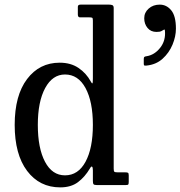

<svg xmlns="http://www.w3.org/2000/svg" viewBox="-20 -800 780 830"><path d="M43.5 -260Q43.5 -387.5 97 -458.2Q150.5 -529 238 -529Q286 -529 319.5 -506.2Q353 -483.5 372.5 -447.5Q377.5 -438 379.5 -439.8Q381.5 -441.5 381.5 -461.5V-711.5Q381.5 -721.5 378.5 -723.2Q375.5 -725 365.5 -725H325.5Q316.5 -725 316.5 -737.5V-770.5Q316.5 -780 328 -780H452Q461 -780 466.2 -777.5Q471.5 -775 471.5 -765V-71Q471.5 -60 474.5 -57.5Q477.5 -55 489 -55H520.5Q529.5 -55 533 -53.2Q536.5 -51.5 536.5 -42V-14.5Q536.5 -5 534.5 -2.5Q532.5 0 523.5 0H398.5Q387.5 0 384.5 -3.5Q381.5 -7 381.5 -18V-63.5Q381.5 -76.5 378 -79.5Q374.5 -82.5 368.5 -71.5Q347 -35 317 -12.5Q287 10 240.5 10Q151 10 97.2 -61.2Q43.5 -132.5 43.5 -260ZM143.5 -260Q143.5 -159.5 174.5 -100.8Q205.5 -42 261 -42Q318 -42 349.8 -100.8Q381.5 -159.5 381.5 -260Q381.5 -360.5 349.8 -419.2Q318 -478 261 -478Q207 -478 175.2 -419.2Q143.5 -360.5 143.5 -260ZM603.5 -721Q603.5 -746 622.8 -763Q642 -780 670.5 -780Q700 -780 720.2 -755.5Q740.5 -731 740.5 -676Q740.5 -642.5 725.8 -607Q711 -571.5 682.8 -546Q654.5 -520.5 613 -516.5Q607.5 -516 604.5 -516.8Q601.5 -517.5 601.5 -524V-545.5Q601.5 -552.5 605 -554.5Q608.5 -556.5 614 -557Q648 -562.5 672.5 -593.5Q697 -624.5 693 -667.5Q692.5 -673.5 689.2 -672Q686 -670.5 682 -668Q676 -664 670.2 -663Q664.5 -662 656.5 -662Q632 -662 617.8 -679.2Q603.5 -696.5 603.5 -721Z"/></svg>

Font: Besley* Narrow
Style: Regular
Weight: 400
Width: 4
Designer: Owen Earl
Foundry: indestructible type*
Version: Version 3.000; ttfautohint (v1.8.3)